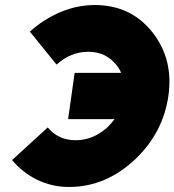

<svg xmlns="http://www.w3.org/2000/svg" viewBox="-20 -732 694 764"><path d="M357 -712Q501 -712 587 -603Q671 -496 650 -350Q629 -205 520 -100Q402 12 255 12Q187 12 127 -17Q69 -46 28 -95L170 -225Q212 -174 281 -174Q350 -174 407 -225Q415 -233 422.5 -241.5Q430 -250 436 -258H251L277 -442H462Q454 -461 442 -475Q400 -526 331 -526Q262 -526 205 -475L99 -606Q126 -631 157 -650.5Q188 -670 221 -684Q254 -698 288 -705Q322 -712 357 -712Z"/></svg>

Font: Unageo
Style: Black-Italic
Weight: 900
Designer: Richard Sepsi
Foundry: Richard Sepsi
Version: Version 2.000